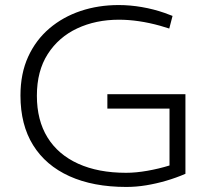

<svg xmlns="http://www.w3.org/2000/svg" viewBox="-20 -730 832 760"><path d="M480 10Q349 10 255 -32.5Q161 -75 111 -155.5Q61 -236 61 -352Q61 -439 91.5 -505.5Q122 -572 175.5 -617.5Q229 -663 299 -686.5Q369 -710 450 -710Q495 -710 541.5 -702Q588 -694 631 -679L663 -667L650 -617L614 -628Q571 -640 530 -646Q489 -652 451 -652Q359 -652 285.5 -617.5Q212 -583 169 -516Q126 -449 126 -351Q126 -254 168 -186Q210 -118 289.5 -82Q369 -46 479 -46Q518 -46 563.5 -54Q609 -62 651 -75V-300H405V-357H714V-42Q677 -26 637.5 -14.5Q598 -3 558.5 3.5Q519 10 480 10Z"/></svg>

Font: REM Medium ExtraLight
Style: Regular
Weight: 250
Version: Version 1.005;gftools[0.9.28]